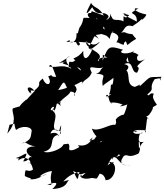

<svg xmlns="http://www.w3.org/2000/svg" viewBox="-20 -1195 1120 1308"><path d="M347 -413C321 -470 366 -443 348 -435C379 -488 348 -512 405 -465C355 -498 452 -546 373 -487C441 -558 458 -538 474 -613C478 -627 457 -594 376 -581C420 -650 412 -651 447 -573C478 -569 495 -570 488 -539C474 -566 532 -572 478 -625C480 -590 559 -673 537 -621C554 -659 585 -652 605 -700C568 -769 636 -715 684 -737C654 -717 672 -701 633 -694C724 -684 663 -676 681 -607C679 -622 777 -669 753 -675C754 -632 746 -606 736 -621C733 -534 705 -554 738 -553C680 -511 710 -579 719 -532C669 -551 729 -525 720 -532C726 -477 761 -490 734 -495C769 -503 834 -479 810 -479C771 -459 851 -480 861 -491C832 -475 860 -493 819 -403C853 -421 799 -420 769 -382C773 -321 779 -383 765 -344C731 -355 653 -293 606 -319C629 -247 681 -249 640 -272C649 -186 713 -273 665 -224C668 -300 653 -297 611 -228C666 -275 544 -205 612 -259C569 -164 483 -228 521 -194C522 -194 466 -157 451 -177C460 -244 423 -203 411 -207C440 -190 441 -227 410 -209C409 -187 322 -145 277 -161C368 -183 305 -257 373 -276C384 -243 387 -308 324 -285C323 -268 322 -335 383 -304C398 -357 402 -351 388 -282C373 -268 428 -302 359 -308C320 -343 399 -418 325 -447C333 -478 377 -477 317 -427L301 -406ZM142 -413C14 -327 205 -437 67 -371C78 -388 78 -321 90 -310C128 -341 192 -334 196 -305C188 -261 197 -243 131 -217C158 -242 154 -205 223 -198C138 -200 153 -145 199 -124C168 -133 186 -97 138 -95C188 -188 144 -133 87 -118C143 -107 113 -141 103 -101C173 -155 206 -66 176 -87C159 -53 183 -131 205 -40C165 -11 150 -68 149 3C164 17 215 23 181 25C237 36 283 -10 297 -9C217 36 261 -21 334 -30C307 55 361 73 300 62C299 68 414 17 337 93C447 85 429 41 452 32C433 32 344 60 375 82C399 74 413 2 521 -24C506 31 517 50 478 -31C540 4 521 -7 564 -18C481 57 564 -11 531 1C518 -8 529 51 645 4C587 25 596 7 574 15C657 17 628 39 659 -12C707 -6 701 64 699 32C760 39 797 -89 723 -93C741 -54 788 -122 713 -70C754 -161 753 -89 742 -116C785 -152 779 -57 876 -65C765 -63 815 -121 832 -143C773 -137 754 -103 790 -144C813 -129 789 -118 801 -118C862 -165 832 -107 922 -148C945 -172 932 -256 920 -237C903 -269 860 -221 959 -228C953 -221 950 -231 927 -182C927 -216 914 -299 954 -290C885 -266 853 -313 946 -310C899 -286 866 -318 903 -295C960 -323 988 -301 969 -292C983 -370 976 -417 1000 -374C959 -434 966 -383 996 -413C1048 -484 994 -449 1049 -481C1030 -509 1013 -534 1028 -555C1003 -573 994 -530 984 -552C1043 -599 988 -587 1033 -655C1114 -679 1052 -616 1080 -672C983 -666 1018 -685 933 -608C920 -610 962 -633 899 -603C822 -618 889 -720 812 -728C805 -675 900 -745 826 -758C894 -790 869 -698 914 -700C953 -767 865 -709 968 -793C899 -752 909 -820 925 -819C886 -853 830 -845 858 -770C817 -778 870 -825 849 -806C875 -835 867 -820 902 -857C868 -818 771 -828 818 -856C725 -884 718 -886 679 -781C685 -836 667 -829 711 -801C627 -814 663 -756 646 -785C697 -829 598 -850 599 -873C634 -888 575 -847 564 -912C603 -902 611 -872 659 -910C654 -890 545 -827 610 -862C580 -784 544 -778 547 -849C504 -786 459 -807 493 -785C458 -750 450 -808 448 -737C443 -735 529 -753 531 -714C499 -737 460 -798 464 -735C452 -762 362 -757 437 -778C353 -760 371 -752 456 -813C399 -793 459 -734 467 -727C400 -761 372 -730 314 -742C330 -780 349 -704 363 -671C301 -672 359 -697 308 -674C341 -621 297 -596 271 -660C216 -617 281 -631 213 -577C189 -614 142 -604 189 -557C183 -599 203 -516 189 -580C146 -581 185 -579 218 -577C157 -513 165 -516 157 -515C79 -450 154 -484 68 -457C53 -426 111 -380 30 -285L45 -345L174 -375ZM836 -1103C808 -1109 807 -1106 860 -1092C822 -1046 821 -1125 821 -1050C768 -1075 752 -1033 731 -1104C742 -1043 637 -1045 634 -1075C658 -1039 725 -1007 672 -963C711 -951 708 -953 727 -930C739 -994 766 -986 743 -975C833 -950 748 -896 783 -906C844 -874 815 -900 829 -907C859 -925 820 -946 848 -888C925 -954 916 -909 882 -962C809 -969 858 -984 786 -969C832 -963 816 -1039 884 -1016C874 -1016 949 -1050 968 -1099C907 -1014 992 -1096 974 -1097C901 -1111 874 -1146 922 -1137C830 -1085 917 -1126 912 -1048L822 -1094ZM599 -1103C635 -1102 547 -1124 590 -1072C517 -1079 570 -1072 521 -1006C509 -974 516 -966 501 -968C507 -889 440 -900 456 -924C418 -899 422 -915 498 -908C516 -860 538 -901 512 -910C582 -904 602 -907 574 -898C638 -862 579 -852 584 -873C637 -961 609 -957 653 -931C620 -974 626 -945 697 -972C710 -1002 658 -990 700 -1030C683 -1058 729 -1071 718 -1088C680 -1130 647 -1072 608 -1146C553 -1070 566 -1112 600 -1175C625 -1134 650 -1154 687 -1089L605 -1119Z"/></svg>

Font: Hussar Lance
Style: Italic
Weight: 700
Foundry: Cannot Into Space Fonts, PlusOne Fonts
Version: Version 2.27